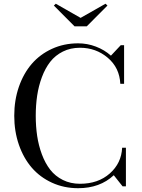

<svg xmlns="http://www.w3.org/2000/svg" viewBox="-20 -990 755 1020"><path d="M408.2 -895 540.5 -970.2 550.8 -960.4 440.9 -850.1H376L266.1 -960.4L276.4 -970.2ZM648.9 -205.1V0H631.3L584.5 -59.1Q510.7 9.8 395 9.8Q319.8 9.8 256.3 -19.3Q192.9 -48.3 148.9 -99.1Q105 -149.9 80.3 -221.2Q55.7 -292.5 55.7 -375Q55.7 -457.5 80.3 -528.8Q105 -600.1 148.9 -650.9Q192.9 -701.7 256.3 -730.7Q319.8 -759.8 395 -759.8Q443.8 -759.8 489.5 -742.4Q535.2 -725.1 569.3 -694.3L621.6 -750H639.2V-544.9H619.1Q615.2 -629.9 552.5 -683.1Q489.7 -736.3 404.8 -736.3Q354.5 -736.3 314 -716.1Q273.4 -695.8 246.8 -661.6Q220.2 -627.4 202.6 -580.3Q185.1 -533.2 177.5 -482.4Q169.9 -431.6 169.9 -375Q169.9 -318.4 177.5 -267.6Q185.1 -216.8 202.6 -169.7Q220.2 -122.6 246.8 -88.4Q273.4 -54.2 314 -33.9Q354.5 -13.7 404.8 -13.7Q501.5 -13.7 563.2 -68.4Q625 -123 628.9 -205.1Z"/></svg>

Font: Bodoni* 11pt
Style: Regular
Weight: 400
Version: Version 2.3